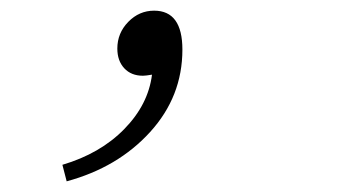

<svg xmlns="http://www.w3.org/2000/svg" viewBox="-20 -138 640 360"><path d="M105 202 97 171Q168 150 213 104Q258 58 265 2Q253 4 248 4Q226 4 213 -10Q200 -24 200 -47Q200 -76 220.5 -97Q241 -118 269 -118Q322 -118 322 -45Q322 43 261.5 109.5Q201 176 105 202Z"/></svg>

Font: TypoPRO Source Code Pro
Style: Italic
Weight: 300
Italic angle: -11°
Monospace: yes
Designer: Paul D. Hunt, Teo Tuominen
Foundry: Adobe Systems Incorporated
Version: Version 1.030;PS 1.0;hotconv 1.0.84;makeotf.lib2.5.63406